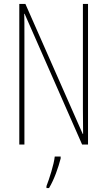

<svg xmlns="http://www.w3.org/2000/svg" viewBox="-20 -734 544 975"><path d="M427 0V-714H401V-181C401 -152 402 -99 402 -54H400L109 -714H78V0H104V-548C104 -604 104 -637 103 -664H105L397 0ZM288 71V61H258C254 101 230 175 216 211V221H229C256 176 276 117 288 71Z"/></svg>

Font: Noto Sans Myanmar ExtraCondensed Thin
Style: Regular
Weight: 100
Width: 2
Designer: Monotype Design Team
Foundry: Monotype Imaging Inc.
Version: Version 2.107